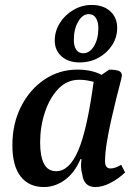

<svg xmlns="http://www.w3.org/2000/svg" viewBox="-20 -743 560 775"><path d="M157 12Q97 12 63.5 -30.5Q30 -73 30 -157Q30 -244 65 -313Q100 -382 159.5 -422Q219 -462 292 -462Q350 -462 390 -441L421 -462Q443 -462 457.5 -457.5Q472 -453 472 -438Q472 -433 465 -406.5Q458 -380 448 -340Q438 -300 428 -255Q418 -210 411 -167Q404 -124 404 -92Q404 -63 426 -63Q445 -63 469 -78L485 -47Q459 -22 426.5 -5Q394 12 365 12Q318 12 312 -40Q304 -65 309 -101H305Q281 -45 241.5 -16.5Q202 12 157 12ZM142 -168Q142 -112 157.5 -82Q173 -52 207 -52Q260 -52 296 -136Q332 -220 358 -413Q346 -416 331.5 -418.5Q317 -421 300 -421Q250 -421 215 -384Q180 -347 161 -289Q142 -231 142 -168ZM301 -491Q256 -491 228.5 -515.5Q201 -540 201 -579Q201 -617 221.5 -650Q242 -683 276.5 -703Q311 -723 350 -723Q397 -723 425 -697.5Q453 -672 453 -631Q453 -592 432.5 -560.5Q412 -529 378 -510Q344 -491 301 -491ZM316 -528Q342 -528 359.5 -557Q377 -586 377 -629Q377 -655 367 -670.5Q357 -686 338 -686Q313 -686 295.5 -655.5Q278 -625 278 -582Q278 -556 288 -542Q298 -528 316 -528Z"/></svg>

Font: Petrona SemiBold
Style: Italic
Weight: 600
Italic angle: -9°
Designer: Ringo R. Seeber
Foundry: Ringo R. Seeber
Version: Version 2.001; ttfautohint (v1.8.3)